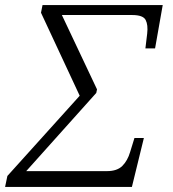

<svg xmlns="http://www.w3.org/2000/svg" viewBox="-73 -734 680 754"><path d="M-53 0 -44 -43 240 -358 88 -684 94 -714H566L536 -544H498L505 -602Q509 -636 499 -655.5Q489 -675 446 -675H170L308 -383L305 -369L30 -62H347Q387 -62 407.5 -82.5Q428 -103 438 -137L455 -192H492L445 0Z"/></svg>

Font: Noto Serif Light
Style: Italic
Weight: 300
Italic angle: -12°
Designer: Monotype Design Team
Foundry: Monotype Imaging Inc.
Version: Version 2.013